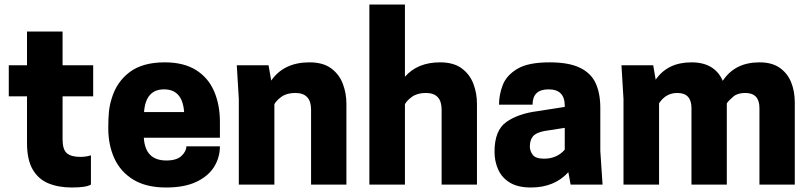

<svg xmlns="http://www.w3.org/2000/svg" viewBox="-20 -820 3599 853"><path d="M299 13Q240 13 195 -5.5Q150 -24 125 -67.5Q100 -111 100 -184V-392H19V-530H100V-680H258V-530H394V-392H258V-201Q258 -155 277.5 -139Q297 -123 336 -123Q363 -123 384 -130V0Q363 13 299 13Z M718 13Q630 13 573 -21.5Q516 -56 488.5 -115.5Q461 -175 461 -251Q461 -294 464 -324Q467 -354 477 -385Q499 -457 556.5 -500Q614 -543 712 -543Q796 -543 850.5 -509Q905 -475 931 -415Q957 -355 957 -279V-208H619Q625 -107 719 -107Q765 -107 786.5 -127.5Q808 -148 808 -170H957Q957 -120 931 -78.5Q905 -37 852 -12Q799 13 718 13ZM798 -322Q791 -423 709 -423Q627 -423 620 -322Z M1519 0H1362V-333Q1362 -407 1292 -407Q1254 -407 1230.5 -390Q1207 -373 1199 -357V0H1041V-380L1032 -530H1173L1185 -462Q1241 -543 1355 -543Q1415 -543 1451 -516.5Q1487 -490 1503 -448Q1519 -406 1519 -359Z M2099 0H1942V-333Q1942 -407 1872 -407Q1834 -407 1810.5 -390Q1787 -373 1779 -357V0H1621V-800H1779V-479Q1835 -543 1935 -543Q1995 -543 2031 -516.5Q2067 -490 2083 -448Q2099 -406 2099 -359Z M2339 13Q2281 13 2245.5 -8.5Q2210 -30 2193.5 -66.5Q2177 -103 2177 -146Q2177 -241 2229.5 -278Q2282 -315 2367 -326L2489 -345V-351Q2489 -423 2417 -423Q2346 -423 2346 -355H2197Q2197 -399 2213.5 -442Q2230 -485 2278 -514Q2326 -543 2422 -543Q2507 -543 2556.5 -519Q2606 -495 2626.5 -450Q2647 -405 2647 -341V-150L2657 0H2515L2505 -55Q2443 13 2339 13ZM2397 -115Q2454 -115 2489 -155V-252L2399 -238Q2362 -231 2348 -214.5Q2334 -198 2334 -169Q2334 -149 2347 -132Q2360 -115 2397 -115Z M3511 0H3354V-340Q3354 -407 3291 -407Q3257 -407 3238 -391Q3219 -375 3209 -361V0H3052V-340Q3052 -407 2989 -407Q2938 -407 2908 -361V0H2750V-380L2741 -530H2882L2893 -466Q2946 -543 3052 -543Q3155 -543 3191 -461Q3245 -543 3354 -543Q3410 -543 3444.5 -518.5Q3479 -494 3495 -454Q3511 -414 3511 -365Z"/></svg>

Font: Tanohe Sans
Style: Bold
Weight: 700
Designer: Village Type and Design LLC & Cristiano Sobral
Foundry: Cooper Hewitt Smithsonian Design Museum
Version: Version 1.00;September 29, 2021;FontCreator 13.0.0.2655 64-b